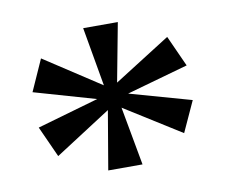

<svg xmlns="http://www.w3.org/2000/svg" viewBox="-53 -824 606 513"><g transform="rotate(-10 250.0 -567.0)"><path d="M202 -374H295L266 -533L419 -437L457 -520L290 -567L457 -614L419 -698L266 -601L296 -760H202L230 -600L77 -700L39 -615L206 -567L39 -519L77 -435L229 -533Z"/></g></svg>

Font: Noto Serif Myanmar Medium
Style: Regular
Weight: 500
Designer: Ben Mitchell and the Monotype Design Team
Foundry: Monotype Imaging Inc.
Version: Version 2.106